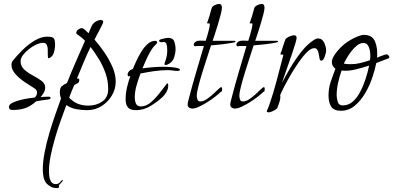

<svg xmlns="http://www.w3.org/2000/svg" viewBox="-20 -549 1985 969"><path d="M43 6Q25 6 25 -9Q25 -21 41.5 -29.5Q58 -38 81.5 -44Q105 -50 126 -53Q147 -56 156 -57Q161 -62 164 -68.5Q167 -75 167 -82Q167 -90 162.5 -95.5Q158 -101 151 -105Q133 -116 106 -134Q79 -152 58.5 -174.5Q38 -197 38 -221Q38 -235 45 -243Q63 -266 91.5 -294.5Q120 -323 153.5 -343.5Q187 -364 218 -364Q246 -364 252 -355Q258 -346 258 -321Q258 -304 252 -283.5Q246 -263 227 -255H225Q222 -255 221.5 -264.5Q221 -274 221 -282Q221 -288 221 -300Q221 -312 216 -322.5Q211 -333 197 -333Q183 -333 164 -324.5Q145 -316 126.5 -301.5Q108 -287 96 -271Q84 -255 84 -240Q84 -215 102.5 -198Q121 -181 146 -168Q171 -155 189.5 -141Q208 -127 208 -108Q208 -94 201 -81.5Q194 -69 185 -59Q195 -60 205.5 -60.5Q216 -61 226 -61Q235 -61 235 -56Q235 -51 232 -49.5Q229 -48 224 -47Q209 -45 193.5 -43Q178 -41 163 -38Q135 -13 108 -3.5Q81 6 43 6Z M263 400Q249 400 237 393.5Q225 387 215 377Q203 363 199.5 343Q196 323 196 306Q196 268 205 221Q214 174 228.5 124.5Q243 75 259 29.5Q275 -16 288 -52Q282 -67 282 -84Q282 -105 291.5 -113.5Q301 -122 318 -130Q339 -183 362.5 -237Q386 -291 409 -343Q401 -352 391 -360Q381 -368 371 -375Q365 -378 365 -383Q365 -392 374.5 -399.5Q384 -407 392 -407Q400 -407 411 -396.5Q422 -386 427 -381Q431 -390 437 -405Q443 -420 448 -427Q454 -435 466 -441.5Q478 -448 488 -448Q501 -448 501 -438Q501 -435 495 -422.5Q489 -410 481 -395Q473 -380 466 -367Q459 -354 457 -349Q481 -322 505.5 -286.5Q530 -251 547 -212.5Q564 -174 564 -137Q564 -99 544 -66Q524 -33 491.5 -13Q459 7 420 7Q394 7 365.5 2Q337 -3 315 -19Q303 14 287.5 56.5Q272 99 258.5 145.5Q245 192 236 236Q227 280 227 315Q227 326 229 341.5Q231 357 238.5 368.5Q246 380 261 380Q276 380 284 369.5Q292 359 296 359Q297 359 297 361Q297 365 288.5 373.5Q280 382 277 387Q278 388 278 391Q278 395 276 399Q273 400 269.5 400Q266 400 263 400ZM427 -16Q466 -16 496 -36.5Q526 -57 526 -100Q526 -142 512.5 -180Q499 -218 478.5 -251.5Q458 -285 437 -312Q419 -275 401.5 -233Q384 -191 368 -152Q370 -152 371 -152.5Q372 -153 373 -153Q380 -153 380 -146Q380 -133 372 -129Q364 -125 355 -120Q348 -104 341.5 -88.5Q335 -73 329 -56L330 -55Q352 -33 375 -24.5Q398 -16 427 -16Z M815 -221Q810 -221 810 -226Q810 -229 811 -231Q817 -247 820.5 -261.5Q824 -276 824 -292Q824 -298 823.5 -308.5Q823 -319 819.5 -328Q816 -337 807 -337Q803 -337 800 -336.5Q797 -336 793 -336Q783 -336 783 -344Q783 -348 792.5 -351Q802 -354 813 -356Q824 -358 828 -358Q853 -358 859.5 -339.5Q866 -321 866 -301Q866 -282 859.5 -261Q853 -240 836 -229Q832 -226 826 -223.5Q820 -221 815 -221ZM666 7Q637 7 625.5 -7Q614 -21 614 -48Q614 -78 621 -108Q628 -138 638 -166L629 -163Q624 -166 624 -173Q624 -182 632.5 -190.5Q641 -199 650 -200Q656 -215 667 -239Q678 -263 692.5 -287Q707 -311 725 -327Q743 -343 764 -343Q773 -343 773 -335Q773 -332 769 -327.5Q765 -323 763 -321Q750 -309 738 -287.5Q726 -266 716 -243.5Q706 -221 699 -204Q727 -208 754.5 -210Q782 -212 810 -212Q813 -212 825 -211.5Q837 -211 852 -209.5Q867 -208 877.5 -205Q888 -202 888 -197Q888 -193 883.5 -192Q879 -191 877 -191Q864 -191 852 -193Q840 -195 827 -195Q793 -195 758 -190Q723 -185 689 -178Q679 -152 669.5 -119Q660 -86 660 -57Q660 -41 666 -26.5Q672 -12 691 -12Q718 -12 742.5 -33.5Q767 -55 788 -82.5Q809 -110 823 -128H824Q828 -128 828.5 -124Q829 -120 829 -118Q829 -101 821 -86.5Q813 -72 801 -60Q774 -35 739.5 -14Q705 7 666 7Z M950 -1Q942 -1 934.5 -6Q927 -11 927 -21Q927 -29 930 -38.5Q933 -48 934 -55Q951 -121 970.5 -186.5Q990 -252 1009 -317H981Q978 -317 975 -316.5Q972 -316 969 -316H965Q964 -316 964 -315.5Q964 -315 964 -315Q958 -318 958 -324Q958 -329 960.5 -332Q963 -335 966 -337Q971 -342 978.5 -343Q986 -344 993 -344Q999 -344 1005.5 -343.5Q1012 -343 1018 -343Q1021 -352 1026 -368.5Q1031 -385 1035 -402Q1039 -419 1039 -427Q1039 -432 1032.5 -431Q1026 -430 1025 -433Q1032 -451 1037.5 -469.5Q1043 -488 1048 -507Q1050 -516 1063 -522.5Q1076 -529 1085 -529Q1094 -529 1097 -523.5Q1100 -518 1100 -510Q1100 -499 1094 -476Q1088 -453 1080 -426.5Q1072 -400 1064.5 -377Q1057 -354 1053 -343H1165Q1166 -343 1169 -340Q1169 -336 1155.5 -333.5Q1142 -331 1140 -331Q1117 -327 1093 -324.5Q1069 -322 1045 -320Q1039 -301 1027.5 -266Q1016 -231 1003.5 -191Q991 -151 982 -116.5Q973 -82 973 -65Q973 -56 976.5 -46.5Q980 -37 991 -37Q1006 -37 1022.5 -48Q1039 -59 1054.5 -73Q1070 -87 1081 -98Q1092 -109 1096 -109Q1101 -109 1101 -102Q1101 -100 1100.5 -93Q1100 -86 1095 -86Q1085 -76 1066.5 -61.5Q1048 -47 1026.5 -33.5Q1005 -20 984.5 -10.5Q964 -1 950 -1Z M1165 -1Q1157 -1 1149.5 -6Q1142 -11 1142 -21Q1142 -29 1145 -38.5Q1148 -48 1149 -55Q1166 -121 1185.5 -186.5Q1205 -252 1224 -317H1196Q1193 -317 1190 -316.5Q1187 -316 1184 -316H1180Q1179 -316 1179 -315.5Q1179 -315 1179 -315Q1173 -318 1173 -324Q1173 -329 1175.5 -332Q1178 -335 1181 -337Q1186 -342 1193.5 -343Q1201 -344 1208 -344Q1214 -344 1220.5 -343.5Q1227 -343 1233 -343Q1236 -352 1241 -368.5Q1246 -385 1250 -402Q1254 -419 1254 -427Q1254 -432 1247.5 -431Q1241 -430 1240 -433Q1247 -451 1252.5 -469.5Q1258 -488 1263 -507Q1265 -516 1278 -522.5Q1291 -529 1300 -529Q1309 -529 1312 -523.5Q1315 -518 1315 -510Q1315 -499 1309 -476Q1303 -453 1295 -426.5Q1287 -400 1279.5 -377Q1272 -354 1268 -343H1380Q1381 -343 1384 -340Q1384 -336 1370.5 -333.5Q1357 -331 1355 -331Q1332 -327 1308 -324.5Q1284 -322 1260 -320Q1254 -301 1242.5 -266Q1231 -231 1218.5 -191Q1206 -151 1197 -116.5Q1188 -82 1188 -65Q1188 -56 1191.5 -46.5Q1195 -37 1206 -37Q1221 -37 1237.5 -48Q1254 -59 1269.5 -73Q1285 -87 1296 -98Q1307 -109 1311 -109Q1316 -109 1316 -102Q1316 -100 1315.5 -93Q1315 -86 1310 -86Q1300 -76 1281.5 -61.5Q1263 -47 1241.5 -33.5Q1220 -20 1199.5 -10.5Q1179 -1 1165 -1Z M1336 18Q1328 18 1326 12Q1330 3 1334 -6Q1338 -15 1341 -25Q1359 -78 1373.5 -132Q1388 -186 1402 -240L1410 -271Q1410 -274 1403 -273.5Q1396 -273 1395 -276Q1402 -294 1407.5 -312.5Q1413 -331 1420 -349Q1423 -357 1439 -364Q1455 -371 1463 -371Q1477 -371 1477 -358Q1477 -351 1470.5 -329.5Q1464 -308 1454.5 -279.5Q1445 -251 1434.5 -221.5Q1424 -192 1415.5 -167.5Q1407 -143 1403 -130Q1421 -166 1446 -208Q1471 -250 1501 -288Q1531 -326 1565 -348Q1576 -355 1585 -355Q1606 -355 1616 -333.5Q1626 -312 1626 -295Q1626 -289 1623 -276.5Q1620 -264 1614.5 -253.5Q1609 -243 1601 -243Q1595 -243 1593 -252.5Q1591 -262 1589 -274.5Q1587 -287 1582 -296.5Q1577 -306 1566 -306Q1550 -306 1530 -286.5Q1510 -267 1489 -237Q1468 -207 1448.5 -173.5Q1429 -140 1414.5 -112Q1400 -84 1394 -69Q1395 -66 1395 -60Q1395 -49 1390.5 -34.5Q1386 -20 1381 -9Q1381 -3 1372.5 3Q1364 9 1353 13.5Q1342 18 1336 18Z M1701 10Q1664 10 1651 -11.5Q1638 -33 1638 -67Q1638 -103 1649 -136Q1660 -169 1673 -202Q1666 -207 1660.5 -215Q1655 -223 1655 -238Q1655 -255 1675 -281.5Q1695 -308 1720 -328Q1731 -337 1749 -347.5Q1767 -358 1786 -365.5Q1805 -373 1817 -373Q1859 -373 1873 -339Q1887 -305 1883 -258Q1887 -260 1897.5 -264Q1908 -268 1918 -271.5Q1928 -275 1930 -275Q1935 -275 1940 -270Q1945 -265 1945 -260Q1945 -257 1942 -255L1879 -231Q1873 -200 1859.5 -159Q1846 -118 1823.5 -79.5Q1801 -41 1770.5 -15.5Q1740 10 1701 10ZM1749 -225Q1774 -225 1797 -230.5Q1820 -236 1847 -245Q1848 -250 1848.5 -256Q1849 -262 1849 -267Q1849 -279 1846.5 -294Q1844 -309 1836.5 -320.5Q1829 -332 1814 -332Q1797 -332 1781 -319Q1765 -306 1751.5 -288Q1738 -270 1728.5 -253Q1719 -236 1715 -228Q1733 -225 1749 -225ZM1710 -17Q1738 -17 1759.5 -35.5Q1781 -54 1797 -84Q1813 -114 1824.5 -149Q1836 -184 1843 -218Q1813 -208 1774.5 -198.5Q1736 -189 1704 -193Q1694 -166 1686.5 -132Q1679 -98 1679 -69Q1679 -53 1684.5 -35Q1690 -17 1710 -17Z"/></svg>

Font: Moon Dance
Style: Regular
Weight: 400
Designer: Robert E. Leuschke
Foundry: Robert E. Leuschke
Version: Version 1.010; ttfautohint (v1.8.3)